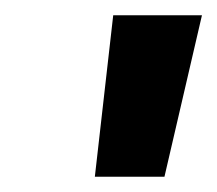

<svg xmlns="http://www.w3.org/2000/svg" viewBox="-20 -775 284 251"><path d="M104 -544 128 -755H244L195 -544Z"/></svg>

Font: DM Sans 24pt
Style: Bold Italic
Weight: 700
Italic angle: -10°
Designer: Colophon Foundry, Jonny Pinhorn
Foundry: Colophon Foundry
Version: Version 4.004;gftools[0.9.30]